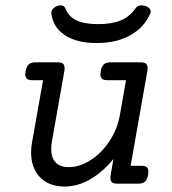

<svg xmlns="http://www.w3.org/2000/svg" viewBox="-20 -683 640 714"><path d="M540.5 -640.1Q540.5 -637.7 539.1 -633.8Q517.6 -582 465.6 -552.5Q413.6 -522.9 339.4 -522.9Q264.6 -522.9 220.5 -552.7Q176.3 -582.5 170.9 -633.8Q170.4 -642.6 176.5 -649.7Q182.6 -656.7 191.9 -660.2Q198.7 -663.1 205.1 -663.1Q210.9 -663.1 215.6 -660.6Q220.2 -658.2 222.2 -653.3Q234.9 -621.1 264.4 -607.2Q293.9 -593.3 344.7 -593.3Q396 -593.3 429.4 -607.2Q462.9 -621.1 484.9 -653.3Q491.7 -663.1 506.8 -663.1Q515.6 -663.1 522.9 -660.2Q530.8 -657.2 535.6 -651.9Q540.5 -646.5 540.5 -640.1ZM528.8 -429.7Q528.8 -422.4 527.8 -418L465.8 -66.4H505.9Q519.5 -66.4 525.6 -61.5Q531.7 -56.6 531.7 -44.9Q531.7 -37.6 530.8 -33.2Q527.8 -15.1 519.5 -7.6Q511.2 0 494.6 0H416.5Q402.8 0 396.7 -4.9Q390.6 -9.8 390.6 -21.5Q390.6 -28.8 391.6 -33.2L401.9 -91.8Q360.8 -42 314.5 -15.6Q268.1 10.7 220.2 10.7Q162.1 10.7 128.9 -23.7Q95.7 -58.1 95.7 -116.2Q95.7 -135.7 99.1 -153.3L140.1 -384.8H100.1Q86.4 -384.8 80.3 -389.9Q74.2 -395 74.2 -406.7Q74.2 -409.2 75.2 -418Q78.6 -436 86.9 -443.6Q95.2 -451.2 111.8 -451.2H194.3Q208 -451.2 214.1 -446.3Q220.2 -441.4 220.2 -429.7Q220.2 -422.4 219.2 -418L172.9 -155.8Q170.4 -140.1 170.4 -129.4Q170.4 -97.2 186.5 -79.3Q202.6 -61.5 235.4 -61.5Q276.4 -61.5 317.1 -87.6Q357.9 -113.8 387.2 -158.2Q416.5 -202.6 425.8 -254.9L448.7 -384.8H379.4Q365.7 -384.8 359.6 -389.9Q353.5 -395 353.5 -406.7Q353.5 -409.2 354.5 -418Q357.9 -436 366.2 -443.6Q374.5 -451.2 391.1 -451.2H502.9Q516.6 -451.2 522.7 -446.3Q528.8 -441.4 528.8 -429.7Z"/></svg>

Font: Courier Prime
Style: Italic
Weight: 400
Italic angle: -10°
Designer: Alan Dague-Greene
Foundry: Quote-Unquote Apps
Version: Version 3.018